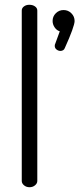

<svg xmlns="http://www.w3.org/2000/svg" viewBox="-20 -783 332 803"><path d="M292 -695Q292 -684.3 281.5 -655.2Q271 -626 251 -582Q249 -576 243.9 -573Q238.7 -570 233 -570Q224 -570 216.5 -575.9Q209 -581.7 209 -591.1Q209 -597 211 -600L230 -652Q217 -656 208.5 -668.5Q200 -681 200 -695.4Q200 -714.3 213.5 -727.7Q227 -741 246 -741Q265 -741 278.5 -727.5Q292 -714.1 292 -695ZM136 -739V-26Q136 -16 126.5 -8Q117 0 103.5 0Q89.9 0 80.5 -8Q71 -16 71 -26V-739Q71 -749.3 80.2 -756.1Q89.4 -763 102.5 -763Q117 -763 126.5 -756.1Q136 -749.3 136 -739Z"/></svg>

Font: Dosis
Style: Regular
Weight: 400
Designer: Edgar Tolentino, Pablo Impallari, Igino Marini
Foundry: Edgar Tolentino, Pablo Impallari, Igino Marini
Version: Version 1.007;Glyphs 3.1.1 (3134)